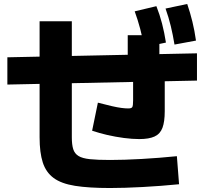

<svg xmlns="http://www.w3.org/2000/svg" viewBox="-20 -875 1040 965"><path d="M533 70Q426 70 357 59Q288 48 249.5 19.5Q211 -9 195 -58.5Q179 -108 179 -185V-768H341V-185Q341 -148 348 -125.5Q355 -103 374.5 -91Q394 -79 432 -75Q470 -71 533 -71Q603 -71 691.5 -76Q780 -81 869 -90L880 51Q789 60 696.5 65Q604 70 533 70ZM17 -450V-587L970 -607V-470ZM680 -176Q645 -176 603 -181.5Q561 -187 519.5 -196.5Q478 -206 443 -218L472 -359Q514 -348 542.5 -341.5Q571 -335 590.5 -332.5Q610 -330 625 -330Q641 -330 645 -337Q649 -344 649 -371V-558H622V-698H781V-558H808V-316Q808 -263 796.5 -232.5Q785 -202 757 -189Q729 -176 680 -176ZM705 -638Q696 -687 684.5 -730.5Q673 -774 657 -818L766 -844Q783 -801 794.5 -756.5Q806 -712 814 -661ZM857 -651Q849 -700 838.5 -743.5Q828 -787 812 -832L921 -855Q936 -811 947 -766Q958 -721 965 -671Z"/></svg>

Font: M PLUS 1 Thin ExtraBold
Style: Regular
Weight: 800
Version: Version 1.001